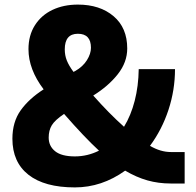

<svg xmlns="http://www.w3.org/2000/svg" viewBox="-20 -799 854 836"><path d="M784 -137V0H723Q670 0 622 -13.5Q574 -27 525 -56Q423 17 306 17Q174 17 104 -38Q34 -93 34 -195Q34 -268 70 -318.5Q106 -369 170 -410Q104 -497 104 -585Q104 -645 132 -689Q160 -733 208.5 -756Q257 -779 319 -779Q415 -779 474.5 -728.5Q534 -678 534 -588Q534 -528 493 -476Q452 -424 386 -383Q454 -306 520 -247Q550 -296 566.5 -360Q583 -424 584 -498H742Q742 -407 713.5 -320.5Q685 -234 633 -164Q679 -137 724 -137ZM262 -584Q262 -558 271 -535.5Q280 -513 300 -486L308 -490Q341 -509 358.5 -537Q376 -565 376 -591Q376 -652 319 -652Q262 -652 262 -584ZM306 -118Q361 -118 411 -143Q347 -202 259 -303Q219 -276 205.5 -253.5Q192 -231 192 -200Q192 -163 220 -140.5Q248 -118 306 -118Z"/></svg>

Font: Biryani ExtraBold
Style: Regular
Weight: 800
Designer: Dan Reynolds and Mathieu Reguer
Foundry: Dan Reynolds and Mathieu Reguer
Version: Version 1.004; ttfautohint (v1.1) -l 5 -r 5 -G 72 -x 0 -D la